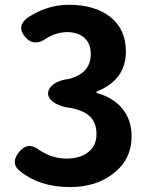

<svg xmlns="http://www.w3.org/2000/svg" viewBox="-20 -756 615 790"><path d="M267.6 13.7Q139.6 13.7 56.6 -56.6Q25.4 -85.9 55.7 -127Q92.8 -176.8 141.6 -138.7Q194.3 -103.5 253.9 -103.5Q309.6 -103.5 342.8 -129.9Q377 -156.2 377 -204.1Q377 -248 353.5 -273.4Q327.1 -301.8 266.6 -312.5Q236.3 -315.4 209 -330.1Q177.7 -347.7 177.7 -371.1Q177.7 -394.5 206.1 -413.1Q231.4 -427.7 260.7 -430.7Q353.5 -453.1 353.5 -533.2Q353.5 -576.2 328.1 -599.6Q302.7 -623 256.8 -624Q210 -623 169.9 -597.7Q146.5 -580.1 123.5 -581.5Q100.6 -583 83 -604.5Q46.9 -647.5 92.8 -682.6Q172.9 -736.3 263.7 -736.3Q370.1 -736.3 433.6 -686.5Q498 -635.7 498 -543.9Q498 -426.8 377 -378.9V-374Q441.4 -356.4 480.5 -312.5Q521.5 -264.6 521.5 -196.3Q521.5 -99.6 446.3 -42Q376 13.7 267.6 13.7Z"/></svg>

Font: Bpmf GenSen Rounded B
Style: B
Weight: 700
Foundry: But Ko
Version: Version 1.320